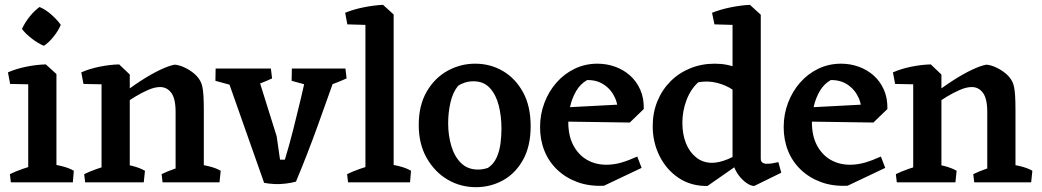

<svg xmlns="http://www.w3.org/2000/svg" viewBox="-20 -756 4318 796"><path d="M97 0V-447L170 -489L214 -449V0ZM25 0 21 -34Q43 -45 74.5 -56Q106 -67 128 -72L115 0ZM167 0 176 -79Q204 -75 235 -67.5Q266 -60 286 -48L282 0ZM22 -408 13 -456Q47 -471 89 -479.5Q131 -488 170 -489L178 -449L123 -406ZM162 -566Q138 -576 112 -596Q86 -616 71 -636Q84 -664 104 -688.5Q124 -713 144 -727Q170 -716 194 -694.5Q218 -673 232 -653Q222 -629 202.5 -604.5Q183 -580 162 -566Z M401 0V-447L474 -489L518 -447V0ZM708 0V-292Q708 -348 689.5 -372Q671 -396 642 -395Q622 -395 595 -383.5Q568 -372 540 -355Q512 -338 488 -320L474 -356Q519 -392 563 -420.5Q607 -449 644 -466.5Q681 -484 705 -488Q724 -486 744.5 -476.5Q765 -467 783 -452.5Q801 -438 811 -419Q816 -410 819 -396Q822 -382 823.5 -359Q825 -336 825 -299V0ZM326 -408 317 -456Q351 -471 393 -479.5Q435 -488 474 -489L482 -449L427 -406ZM333 0 329 -34Q351 -45 382.5 -56Q414 -67 436 -72L423 0ZM466 0 475 -79Q502 -75 531 -67.5Q560 -60 581 -48L576 0ZM654 0 650 -34Q672 -45 703.5 -56Q735 -67 757 -72L744 0ZM773 0 782 -79Q810 -75 842.5 -67.5Q875 -60 895 -48L890 0Z M1075 2 911 -463 1039 -472 1127 -191 1141 -94H1161Q1179 -153 1195.5 -218Q1212 -283 1227.5 -348.5Q1243 -414 1255 -472H1382Q1342 -359 1298 -237Q1254 -115 1207 -3Q1189 2 1165.5 5Q1142 8 1118.5 7Q1095 6 1075 2ZM1011 -383 873 -421 874 -472H1039ZM1019 -396 1000 -472H1103L1108 -431Q1087 -421 1065 -412.5Q1043 -404 1019 -396ZM1327 -383 1189 -421 1190 -472H1355ZM1328 -396 1308 -472H1412L1417 -431Q1395 -421 1373 -412.5Q1351 -404 1328 -396Z M1495 0V-693L1568 -736L1612 -696V0ZM1423 0 1419 -34Q1441 -45 1472.5 -56Q1504 -67 1526 -72L1513 0ZM1565 0 1574 -79Q1602 -75 1633 -67.5Q1664 -60 1684 -48L1680 0ZM1420 -655 1411 -703Q1445 -717 1487 -725.5Q1529 -734 1568 -736L1576 -695L1521 -652Z M1953 20Q1889 20 1835.5 -11.5Q1782 -43 1749 -101Q1716 -159 1716 -238Q1716 -319 1749 -376Q1782 -433 1835.5 -462.5Q1889 -492 1950 -492Q2013 -492 2065 -461.5Q2117 -431 2148.5 -373.5Q2180 -316 2180 -233Q2180 -150 2148.5 -93.5Q2117 -37 2065.5 -8.5Q2014 20 1953 20ZM1962 -53Q1982 -53 2003 -60Q2027 -76 2039 -103Q2051 -130 2055 -161.5Q2059 -193 2059 -222Q2059 -275 2047.5 -319.5Q2036 -364 2010.5 -391.5Q1985 -419 1943 -419Q1924 -419 1907 -413.5Q1890 -408 1879 -400Q1857 -373 1847.5 -331Q1838 -289 1838 -245Q1838 -195 1851 -151Q1864 -107 1891.5 -80Q1919 -53 1962 -53Z M2484 14Q2423 17 2374 -1Q2325 -19 2290 -52.5Q2255 -86 2237 -131Q2219 -176 2219 -229Q2219 -282 2237 -329.5Q2255 -377 2287 -413.5Q2319 -450 2362.5 -471Q2406 -492 2457 -492Q2495 -492 2530 -479.5Q2565 -467 2592 -443Q2619 -419 2634.5 -384Q2650 -349 2649 -304L2540 -276Q2545 -317 2529.5 -351Q2514 -385 2484 -405Q2454 -425 2414 -424Q2386 -408 2369 -379Q2352 -350 2344 -316Q2336 -282 2336 -250Q2336 -193 2357 -153.5Q2378 -114 2413.5 -93.5Q2449 -73 2494 -73Q2525 -73 2556 -82Q2587 -91 2622 -107L2640 -60ZM2591 -248 2315 -252 2311 -310 2614 -326 2649 -304Z M2913 15Q2845 16 2794 -18Q2743 -52 2714.5 -109Q2686 -166 2686 -233Q2686 -289 2705.5 -336.5Q2725 -384 2760 -419Q2795 -454 2842 -473Q2889 -492 2943 -492Q2997 -492 3039 -473Q3081 -454 3104 -427L3066 -337Q3049 -363 3019.5 -383Q2990 -403 2952.5 -412.5Q2915 -422 2875 -415Q2843 -386 2826 -340.5Q2809 -295 2809 -247Q2809 -200 2823.5 -163Q2838 -126 2866 -103.5Q2894 -81 2932 -81Q2961 -81 2998.5 -96.5Q3036 -112 3078 -146L3074 -97ZM3107 15Q3093 15 3075.5 3Q3058 -9 3043.5 -28Q3029 -47 3022 -69L3017 -80V-693L3089 -736L3134 -695V-98Q3134 -87 3141 -82Q3148 -77 3159 -77Q3171 -77 3183 -79Q3195 -81 3207 -84L3219 -40ZM2942 -655 2932 -703Q2967 -717 3009 -725.5Q3051 -734 3089 -736L3098 -695L3043 -652Z M3494 14Q3433 17 3384 -1Q3335 -19 3300 -52.5Q3265 -86 3247 -131Q3229 -176 3229 -229Q3229 -282 3247 -329.5Q3265 -377 3297 -413.5Q3329 -450 3372.5 -471Q3416 -492 3467 -492Q3505 -492 3540 -479.5Q3575 -467 3602 -443Q3629 -419 3644.5 -384Q3660 -349 3659 -304L3550 -276Q3555 -317 3539.5 -351Q3524 -385 3494 -405Q3464 -425 3424 -424Q3396 -408 3379 -379Q3362 -350 3354 -316Q3346 -282 3346 -250Q3346 -193 3367 -153.5Q3388 -114 3423.5 -93.5Q3459 -73 3504 -73Q3535 -73 3566 -82Q3597 -91 3632 -107L3650 -60ZM3601 -248 3325 -252 3321 -310 3624 -326 3659 -304Z M3766 0V-447L3839 -489L3883 -447V0ZM4073 0V-292Q4073 -348 4054.5 -372Q4036 -396 4007 -395Q3987 -395 3960 -383.5Q3933 -372 3905 -355Q3877 -338 3853 -320L3839 -356Q3884 -392 3928 -420.5Q3972 -449 4009 -466.5Q4046 -484 4070 -488Q4089 -486 4109.5 -476.5Q4130 -467 4148 -452.5Q4166 -438 4176 -419Q4181 -410 4184 -396Q4187 -382 4188.5 -359Q4190 -336 4190 -299V0ZM3691 -408 3682 -456Q3716 -471 3758 -479.5Q3800 -488 3839 -489L3847 -449L3792 -406ZM3698 0 3694 -34Q3716 -45 3747.5 -56Q3779 -67 3801 -72L3788 0ZM3831 0 3840 -79Q3867 -75 3896 -67.5Q3925 -60 3946 -48L3941 0ZM4019 0 4015 -34Q4037 -45 4068.5 -56Q4100 -67 4122 -72L4109 0ZM4138 0 4147 -79Q4175 -75 4207.5 -67.5Q4240 -60 4260 -48L4255 0Z"/></svg>

Font: Eczar Medium
Style: Regular
Weight: 500
Designer: Vaibhav Singh
Foundry: Rosetta Type Foundry
Version: Version 2.000